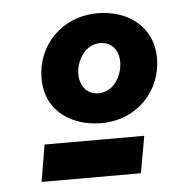

<svg xmlns="http://www.w3.org/2000/svg" viewBox="-39 -746 450 493"><g transform="rotate(-5 186.0 -499.5)"><path d="M49 -290H305L322 -385H65ZM215 -427C310 -427 372 -499 372 -581C372 -662 308 -709 230 -709C135 -709 72 -637 72 -555C72 -467 143 -427 215 -427ZM214 -504C186 -504 167 -526 167 -558C167 -585 186 -632 230 -632C259 -632 277 -610 277 -579C277 -550 258 -504 214 -504Z"/></g></svg>

Font: Fixel Display ExtraBold
Style: Italic
Weight: 800
Italic angle: -10°
Designer: AlfaBravo + MacPaw
Foundry: Kyrylo Tkachov, Marchela Mozhyna, Serhii Makarenko, Maria Weinstein, Zakhar Kryvoshyya
Version: Version 1.210;Glyphs 3.2 (3217)